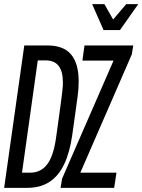

<svg xmlns="http://www.w3.org/2000/svg" viewBox="-21 -905 686 925"><path d="M-1 0 96 -686H208Q285 -686 321.5 -642.5Q358 -599 358 -514Q358 -497 357 -480.5Q356 -464 352.5 -438Q349 -412 343 -368Q337 -324 327 -254Q315 -170 288 -113.5Q261 -57 217 -28.5Q173 0 111 0ZM85 -73H123Q176 -73 206.5 -113.5Q237 -154 249 -241Q258 -305 264 -348.5Q270 -392 273.5 -419.5Q277 -447 279 -463.5Q281 -480 281.5 -490Q282 -500 282 -508Q282 -614 200 -614H161ZM271 0 278 -44 526 -613H376L386 -686H621L614 -643L366 -73H540L529 0ZM478 -760 423 -885H482L524 -811L587 -885H645L557 -760Z"/></svg>

Font: Chivo Mono Medium Light
Style: Italic
Weight: 300
Italic angle: -8.05°
Monospace: yes
Version: Version 1.008